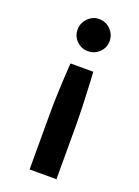

<svg xmlns="http://www.w3.org/2000/svg" viewBox="-147 -636 651 901"><g transform="rotate(20 178.0 -185.5)"><path d="M268 -492Q268 -459 244.5 -436Q221 -413 187 -413Q155 -413 131.5 -436Q108 -459 108 -492Q108 -525 131.5 -549Q155 -573 187 -573Q221 -573 244.5 -549Q268 -525 268 -492ZM245 -331 248 -282Q255 -137 255 -78V202H121V-78Q121 -177 131 -331Z"/></g></svg>

Font: Open Sauce One
Style: Bold
Weight: 700
Designer: Alfredo Marco Pradil
Foundry: Creative Sauce Fz LLC
Version: Version 1.477